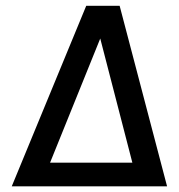

<svg xmlns="http://www.w3.org/2000/svg" viewBox="-20 -658 631 678"><path d="M21.5 0 284.5 -637.5H402.5L570 0H469L334 -522L123 0ZM78 0 84 -83.5H512.5L506.5 0Z"/></svg>

Font: Karla Medium
Style: Italic
Weight: 500
Italic angle: -8°
Designer: Jonathan Pinhorn
Version: Version 2.001